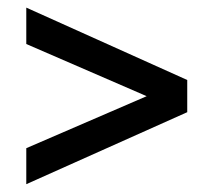

<svg xmlns="http://www.w3.org/2000/svg" viewBox="-20 -585 581 504"><path d="M49 -101.5V-196L365 -332.5L49 -469.5V-565L471.5 -375V-290.5Z"/></svg>

Font: League Spartan Thin Medium
Style: Regular
Weight: 500
Version: Version 2.002